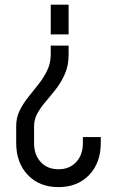

<svg xmlns="http://www.w3.org/2000/svg" viewBox="-20 -562 480 806"><path d="M268 -542.5V-417.5H193V-542.5ZM268 -370.5V-333.5Q268 -288 253.2 -253.5Q238.5 -219 217 -191Q195.5 -163 173.8 -138Q152 -113 137.5 -87.2Q123 -61.5 123 -31V38.5Q123 88 151 118.2Q179 148.5 225.5 148.5Q272 148.5 300 118.2Q328 88 328 38.5V13.5H403V38.5Q403 121.5 354.2 172.5Q305.5 223.5 225.5 223.5Q145 223.5 96.5 172.2Q48 121 48 38.5V-31Q47.5 -67 62.2 -97.2Q77 -127.5 98.8 -154.5Q120.5 -181.5 142 -208.8Q163.5 -236 178.2 -266.5Q193 -297 193 -333.5V-370.5Z"/></svg>

Font: Mohave
Style: Regular
Weight: 400
Designer: Gumpita Rahayu
Foundry: Tokotype
Version: Version 2.003; ttfautohint (v1.8.3)